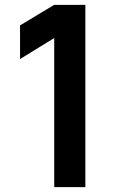

<svg xmlns="http://www.w3.org/2000/svg" viewBox="-20 -770 496 790"><path d="M203.1 -750 62.5 -665.6V-527.1L203.1 -613.5V0H331.2V-750Z"/></svg>

Font: Manrope3 Bold
Style: Regular
Weight: 700
Designer: Mikhail Sharanda
Foundry: Mikhail Sharanda
Version: Version 3.000;PS 003.000;hotconv 1.0.88;makeotf.lib2.5.64775